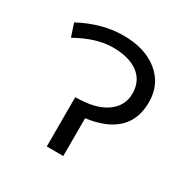

<svg xmlns="http://www.w3.org/2000/svg" viewBox="-127 -644 741 757"><g transform="rotate(30 243.5 -265.0)"><path d="M30.3 -477.5Q128.9 -530.3 226.6 -530.3Q324.2 -530.3 383.8 -481.9Q443.4 -433.6 443.4 -352.5Q443.4 -197.3 256.8 -171.9V0H181.6V-224.6Q273.4 -224.6 321.8 -258.8Q370.1 -293 370.1 -349.6Q370.1 -406.2 328.6 -437.5Q287.1 -468.8 212.9 -468.8Q138.7 -468.8 49.8 -418.9Z"/></g></svg>

Font: GenEi M Gothic v2 Regular
Style: Regular
Weight: 400
Version: Version 2.0